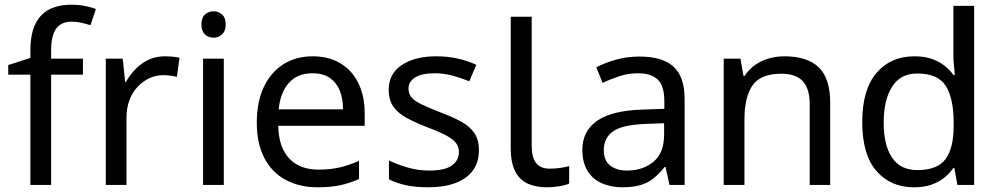

<svg xmlns="http://www.w3.org/2000/svg" viewBox="-20 -785 4240 815"><path d="M332 -468H197V0H109V-468H15V-509L109 -539V-570Q109 -639 129.5 -682Q150 -725 189 -745Q228 -765 283 -765Q315 -765 341.5 -759.5Q368 -754 387 -747L364 -678Q348 -683 327 -688Q306 -693 284 -693Q240 -693 218.5 -663.5Q197 -634 197 -571V-536H332Z M679 -546Q694 -546 711.5 -544.5Q729 -543 742 -540L731 -459Q718 -462 702.5 -464Q687 -466 673 -466Q642 -466 614 -453Q586 -440 564 -416.5Q542 -393 529.5 -360Q517 -327 517 -286V0H429V-536H501L511 -438H515Q532 -468 556 -492.5Q580 -517 611 -531.5Q642 -546 679 -546Z M930 -536V0H842V-536ZM887 -737Q907 -737 922.5 -723.5Q938 -710 938 -681Q938 -653 922.5 -639Q907 -625 887 -625Q865 -625 850 -639Q835 -653 835 -681Q835 -710 850 -723.5Q865 -737 887 -737Z M1307 -546Q1376 -546 1425.5 -516Q1475 -486 1501.5 -431.5Q1528 -377 1528 -304V-251H1161Q1163 -160 1207.5 -112.5Q1252 -65 1332 -65Q1383 -65 1422.5 -74.5Q1462 -84 1504 -102V-25Q1463 -7 1423 1.5Q1383 10 1328 10Q1252 10 1193.5 -21Q1135 -52 1102.5 -113.5Q1070 -175 1070 -264Q1070 -352 1099.5 -415Q1129 -478 1182.5 -512Q1236 -546 1307 -546ZM1306 -474Q1243 -474 1206.5 -433.5Q1170 -393 1163 -321H1436Q1436 -367 1422 -401Q1408 -435 1379.5 -454.5Q1351 -474 1306 -474Z M2013 -148Q2013 -96 1987 -61Q1961 -26 1913 -8Q1865 10 1799 10Q1743 10 1702.5 1Q1662 -8 1631 -24V-104Q1663 -88 1708.5 -74.5Q1754 -61 1801 -61Q1868 -61 1898 -82.5Q1928 -104 1928 -140Q1928 -160 1917 -176Q1906 -192 1877.5 -208Q1849 -224 1796 -244Q1744 -264 1707 -284Q1670 -304 1650 -332Q1630 -360 1630 -404Q1630 -472 1685.5 -509Q1741 -546 1831 -546Q1880 -546 1922.5 -536.5Q1965 -527 2002 -510L1972 -440Q1938 -454 1901 -464Q1864 -474 1825 -474Q1771 -474 1742.5 -456.5Q1714 -439 1714 -409Q1714 -387 1727 -371.5Q1740 -356 1770.5 -341.5Q1801 -327 1852 -307Q1903 -288 1939 -268Q1975 -248 1994 -219.5Q2013 -191 2013 -148Z M2301 10Q2257 10 2222.5 -4.5Q2188 -19 2168 -55.5Q2148 -92 2148 -157V-714H2237V-165Q2237 -117 2255.5 -93Q2274 -69 2314 -69Q2336 -69 2359.5 -72.5Q2383 -76 2396 -80V-6Q2382 1 2354.5 5.5Q2327 10 2301 10Z M2694 -545Q2792 -545 2839 -502Q2886 -459 2886 -365V0H2822L2805 -76H2801Q2778 -47 2753.5 -27.5Q2729 -8 2697.5 1Q2666 10 2621 10Q2573 10 2534.5 -7Q2496 -24 2474 -59.5Q2452 -95 2452 -149Q2452 -229 2515 -272.5Q2578 -316 2709 -320L2800 -323V-355Q2800 -422 2771 -448Q2742 -474 2689 -474Q2647 -474 2609 -461.5Q2571 -449 2538 -433L2511 -499Q2546 -518 2594 -531.5Q2642 -545 2694 -545ZM2720 -259Q2620 -255 2581.5 -227Q2543 -199 2543 -148Q2543 -103 2570.5 -82Q2598 -61 2641 -61Q2709 -61 2754 -98.5Q2799 -136 2799 -214V-262Z M3310 -546Q3406 -546 3455 -499.5Q3504 -453 3504 -349V0H3417V-343Q3417 -408 3388 -440Q3359 -472 3297 -472Q3208 -472 3174 -422Q3140 -372 3140 -278V0H3052V-536H3123L3136 -463H3141Q3159 -491 3185.5 -509.5Q3212 -528 3244 -537Q3276 -546 3310 -546Z M3860 10Q3760 10 3700 -59.5Q3640 -129 3640 -267Q3640 -405 3700.5 -475.5Q3761 -546 3861 -546Q3903 -546 3934 -535.5Q3965 -525 3988 -507Q4011 -489 4027 -467H4033Q4032 -480 4029.5 -505.5Q4027 -531 4027 -546V-760H4115V0H4044L4031 -72H4027Q4011 -49 3988 -30.5Q3965 -12 3933.5 -1Q3902 10 3860 10ZM3874 -63Q3959 -63 3993.5 -109.5Q4028 -156 4028 -250V-266Q4028 -366 3995 -419.5Q3962 -473 3873 -473Q3802 -473 3766.5 -416.5Q3731 -360 3731 -265Q3731 -169 3766.5 -116Q3802 -63 3874 -63Z"/></svg>

Font: ubangla15
Style: Book
Weight: 400
Designer: Jelle Bosma - Monotype Design Team
Foundry: Monotype Imaging Inc.
Version: Version 2.003